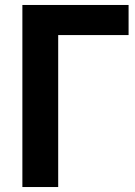

<svg xmlns="http://www.w3.org/2000/svg" viewBox="-20 -717 542 772"><path d="M70 -697H497V-576H214V35H70Z"/></svg>

Font: LINE Seed Sans KR Bold
Style: Regular
Weight: 700
Designer: LINE BX Design & Sandoll Inc & Dalton Maag Ltd
Foundry: Sandoll Inc.
Version: Version 1.000